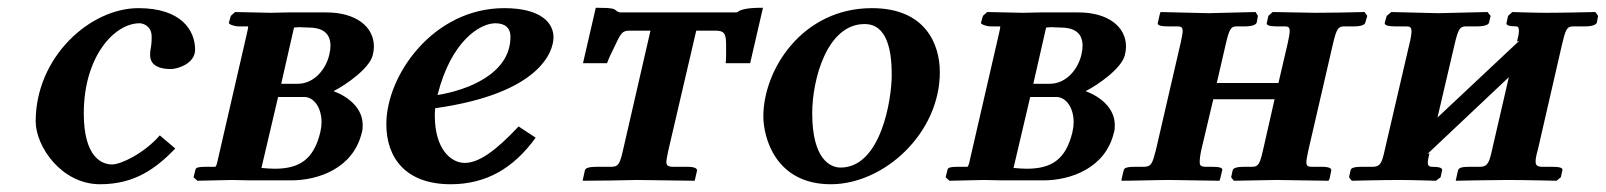

<svg xmlns="http://www.w3.org/2000/svg" viewBox="-20 -465 4140 495"><path d="M238 10C330 10 384 -33 432 -82L392 -116C352 -70 292 -41 269 -41C243 -41 196 -59 196 -173C196 -318 274 -405 340 -405C348 -405 371 -399 371 -370C371 -340 367 -342 367 -323C367 -306 377 -287 421 -287C436 -287 483 -300 483 -337C483 -387 447 -444 337 -444C212 -444 72 -318 72 -152C72 -88 138 10 238 10Z M489 1C514 0 553 0 578 -1L625 0H731C799 0 891 -30 913 -124C915 -130 915 -137 915 -143C915 -185 880 -215 840 -230C873 -247 933 -289 941 -323C943 -331 944 -338 944 -345C944 -396 898 -433 821 -433H724C709 -433 693 -432 678 -432L586 -434L575 -424L570 -406C569 -403 583 -397 595 -397H619C621 -397 618.9 -389 615 -372L542 -55C539 -40 537 -36 535 -35H510C492 -35 485 -33 484 -28L479 -8ZM697 -215H764C789 -215 809 -188 809 -150C809 -143 808 -134 806 -125C789 -53 751 -30 688 -30C677 -30 666 -31 654 -32ZM705 -249 738 -394C743 -394 747 -395 751 -395C756 -395 763 -394 775 -394C804 -394 832 -385 832 -347C832 -340 831 -333 829 -324C820 -286 790 -249 747 -249Z M1407 -369C1407 -405 1376 -444 1280 -444C1097 -444 976 -271 976 -145C976 -58 1026 10 1142 10C1233 10 1304 -31 1361 -110L1317 -139C1257 -75 1214 -45 1178 -45C1143 -45 1101 -80 1101 -167C1101 -171 1101 -178 1102 -186C1372 -224 1407 -332 1407 -369ZM1296 -370C1296 -273 1182 -232 1108 -220C1143 -360 1218 -405 1257 -405C1280 -405 1296 -395 1296 -370Z M1703 -77 1775 -386H1823C1849 -386 1852 -378 1852 -346V-330C1852 -323 1852 -312 1851 -302H1914L1947 -445C1907 -445 1896 -441 1888 -438C1881 -435 1884 -433 1877 -433H1580C1575 -433 1570 -436 1567 -439C1562 -442 1561 -445 1516 -445L1483 -302H1545C1550 -316 1557 -330 1562 -340C1581 -381 1584 -386 1604 -386H1657L1586 -77C1578 -42 1574 -36 1558 -35H1518C1500 -35 1489 -32 1488 -26L1482 1C1521 1 1583 0 1622 -1L1771 1L1777 -25C1778 -31 1770 -35 1752 -35H1712C1703 -36 1698 -38 1698 -47C1698 -53 1700 -62 1703 -77Z M1948 -165C1948 -111 1979 10 2122 10C2259 10 2403 -121 2403 -279C2403 -351 2366 -444 2228 -444C2048 -444 1948 -285 1948 -165ZM2074 -173C2074 -260 2112 -403 2209 -403C2268 -403 2279 -333 2279 -272C2279 -208 2251 -33 2147 -33C2124 -33 2074 -50 2074 -173Z M2428 1C2453 0 2492 0 2517 -1L2564 0H2670C2738 0 2830 -30 2852 -124C2854 -130 2854 -137 2854 -143C2854 -185 2819 -215 2779 -230C2812 -247 2872 -289 2880 -323C2882 -331 2883 -338 2883 -345C2883 -396 2837 -433 2760 -433H2663C2648 -433 2632 -432 2617 -432L2525 -434L2514 -424L2509 -406C2508 -403 2522 -397 2534 -397H2558C2560 -397 2557.9 -389 2554 -372L2481 -55C2478 -40 2476 -36 2474 -35H2449C2431 -35 2424 -33 2423 -28L2418 -8ZM2636 -215H2703C2728 -215 2748 -188 2748 -150C2748 -143 2747 -134 2745 -125C2728 -53 2690 -30 2627 -30C2616 -30 2605 -31 2593 -32ZM2644 -249 2677 -394C2682 -394 2686 -395 2690 -395C2695 -395 2702 -394 2714 -394C2743 -394 2771 -385 2771 -347C2771 -340 2770 -333 2768 -324C2759 -286 2729 -249 2686 -249Z M3024 -355 2960 -78C2951 -43 2948 -36 2931 -35H2906C2889 -35 2878 -33 2877 -26L2872 -5L2871 1C2905 1 2962 -1 2996 -1L3124 1L3126 -5L3131 -26C3133 -32 3125 -35 3106 -35H3086C3076 -36 3073 -38 3073 -48C3073 -54 3074 -64 3077 -78L3108 -209H3266L3236 -77C3228 -42 3224 -35 3208 -35H3187C3170 -35 3159 -32 3158 -26L3154 -8L3161 1C3193 0 3240 0 3271 -1L3405 1L3408 -5L3412 -25C3414 -31 3406 -35 3388 -35H3362C3352 -35 3348 -37 3348 -47C3348 -53 3350 -62 3353 -77L3417 -354C3426 -391 3430 -397 3446 -397H3471C3489 -397 3499 -401 3500 -407L3505 -424L3498 -434C3461 -433 3409 -432 3372 -432L3261 -434L3250 -424L3246 -406C3244 -400 3253 -397 3271 -397H3292C3301 -397 3305 -395 3305 -385C3305 -378 3303 -368 3300 -354L3276 -251H3117L3141 -355C3150 -392 3154 -397 3169 -397H3190C3208 -397 3218 -401 3220 -407L3223 -424L3217 -434C3181 -433 3131 -432 3096 -431L2972 -434L2970 -428L2965 -406C2963 -400 2972 -397 2990 -397H3015C3025 -397 3029 -395 3029 -385C3029 -379 3027 -369 3024 -355Z M3688 -431 3567 -434 3555 -424 3550 -406C3549 -400 3558 -397 3576 -397H3605C3615 -397 3619 -395 3619 -384C3619 -377 3617 -365 3613 -349L3550 -78C3543 -46 3539 -36 3521 -35H3492C3474 -35 3463 -33 3462 -26L3458 -8L3465 1C3465 1 3546 -1 3588 -1C3619 -1 3682 1 3682 1L3694 -8L3698 -26C3699 -32 3691 -35 3672 -35C3664 -35 3661 -39 3661 -46C3661 -52 3663 -59 3665 -68V-70L3660 -68L3870 -266L3827 -80C3820 -48 3816 -36 3798 -35H3768C3751 -35 3741 -33 3739 -26L3733 1C3733 1 3823 -1 3866 -1C3910 -1 3993 1 3993 1L4004 -8L4008 -26C4010 -32 4001 -35 3983 -35H3953C3943 -36 3939 -39 3939 -49C3939 -56 3941 -66 3945 -80L4007 -350C4016 -388 4019 -397 4036 -397H4066C4085 -397 4095 -401 4097 -407L4100 -424L4093 -434C4093 -434 4010 -432 3965 -432C3937 -432 3879 -434 3879 -434L3868 -424L3864 -406C3862 -400 3871 -397 3889 -397C3894 -397 3896 -393 3896 -386C3896 -379 3894 -369 3891 -358L3897 -360L3686 -162L3730 -350C3739 -388 3743 -397 3759 -397H3789C3807 -397 3818 -401 3819 -407L3823 -424L3815 -434Z"/></svg>

Font: Linux Libertine O
Style: Bold Italic
Weight: 700
Italic angle: -11.5°
Designer: Philipp H. Poll
Foundry: Philipp H. Poll
Version: Version 4.1.0